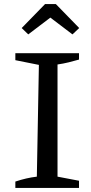

<svg xmlns="http://www.w3.org/2000/svg" viewBox="-20 -918 444 938"><path d="M55 0V-31Q82 -40 108 -46Q134 -52 160 -55L170 -601L55 -624V-658H366V-627Q342 -620 315.5 -613.5Q289 -607 261 -603V-55L366 -35V0ZM253 -898 367 -781 334 -750 226 -832 118 -750 86 -781 200 -898Z"/></svg>

Font: Piazzolla Thin Medium
Style: Regular
Weight: 500
Version: Version 2.005